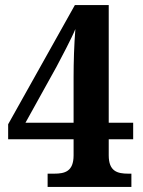

<svg xmlns="http://www.w3.org/2000/svg" viewBox="-20 -734 561 754"><path d="M167 0H496V-52H484C441 -52 407 -61 407 -124V-187H503V-252H407V-714H274L12 -246V-187H269V-124C269 -61 235 -52 193 -52H167ZM80 -252 202 -472C219 -504 262 -585 276 -620C271 -558 269 -489 269 -431V-252Z"/></svg>

Font: Noto Serif Tamil SemiCondensed
Style: Bold
Weight: 700
Width: 4
Designer: Indian Type Foundry, Tom Grace, and the Monotype Design Team
Foundry: Monotype Imaging Inc.
Version: Version 2.004